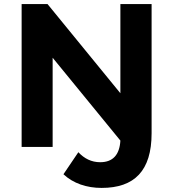

<svg xmlns="http://www.w3.org/2000/svg" viewBox="-20 -720 849 941"><path d="M478 201C639 201 723 117 723 -67V-700H570V-263L213 -700H86V0H238V-437L570 -31C566 39 533 75 471 75C428 75 393 57 364 26L291 134C339 179 405 201 478 201Z"/></svg>

Font: Montserrat-Alt1
Style: Bold
Weight: 700
Designer: Differentunic
Foundry: Differentunic
Version: Version 7.222